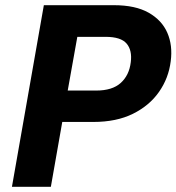

<svg xmlns="http://www.w3.org/2000/svg" viewBox="-20 -720 680 740"><path d="M26 0 149 -700H419Q502 -700 553 -671Q604 -642 625 -593.5Q646 -545 638 -484Q630 -419 593 -366Q556 -313 492.5 -281.5Q429 -250 340 -250H220L176 0ZM241 -371H351Q413 -371 445.5 -400.5Q478 -430 484 -480Q490 -526 468 -552Q446 -578 387 -578H278Z"/></svg>

Font: DM Sans 11pt Black
Style: Italic
Weight: 900
Italic angle: -10°
Version: Version 4.004;gftools[0.9.30]